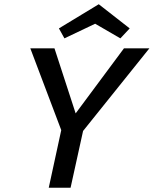

<svg xmlns="http://www.w3.org/2000/svg" viewBox="-20 -886 725 906"><path d="M284 -705 258 -752 446 -866 592 -752 548 -705 429 -774ZM372 -268 313 0H210L269 -272L123 -658H237L337 -351L565 -658H685Z"/></svg>

Font: Ysabeau Infant Semibold
Style: Italic
Weight: 600
Italic angle: -12°
Designer: Christian Thalmann (Catharsis Fonts)
Version: Version 0.003